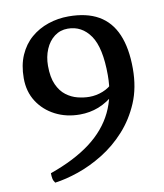

<svg xmlns="http://www.w3.org/2000/svg" viewBox="-78 -570 685 804"><g transform="rotate(-10 264.5 -168.0)"><path d="M400 -156Q361 -122 323.5 -107.5Q286 -93 244 -93Q186 -93 139.5 -117Q93 -141 65.5 -183.5Q38 -226 38 -283Q38 -339 56.5 -381Q75 -423 107 -450.5Q139 -478 180.5 -492Q222 -506 267 -506Q344 -506 394.5 -477Q445 -448 470 -389.5Q495 -331 495 -244Q495 -163 468 -99.5Q441 -36 397 12.5Q353 61 299.5 94Q246 127 192 145.5Q138 164 92 170Q85 161 83 151Q81 141 81 128Q186 91 253.5 40Q321 -11 354 -79Q387 -147 387 -235Q387 -352 351 -404Q315 -456 255 -456Q223 -456 198.5 -437.5Q174 -419 160.5 -387Q147 -355 147 -317Q147 -268 161 -237Q175 -206 197.5 -189Q220 -172 246 -165.5Q272 -159 296 -159Q325 -159 353 -170Q381 -181 401 -203Z"/></g></svg>

Font: Vollkorn Medium
Style: Regular
Weight: 500
Designer: Friedrich Althausen
Foundry: Friedrich Althausen
Version: Version 5.000